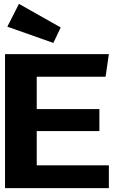

<svg xmlns="http://www.w3.org/2000/svg" viewBox="-20 -973 714 993"><path d="M6 0V-693H543L526 -576H170V-409H494V-295H170V-118H543V0ZM18 -835 78 -953 294 -831 256 -751Z"/></svg>

Font: Fix15 Mono
Style: Bold
Weight: 700
Designer: Carrois Corporate & Edenspiekermann AG
Foundry: Carrois Corporate GbR & Edenspiekermann AG
Version: Version 3.206